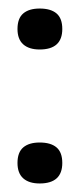

<svg xmlns="http://www.w3.org/2000/svg" viewBox="-20 -471 187 450"><path d="M73 -41Q48 -41 34.5 -53Q21 -65 21 -89Q21 -114 34.5 -125.5Q48 -137 73 -137Q99 -137 112.5 -125.5Q126 -114 126 -89Q126 -41 73 -41ZM73 -355Q48 -355 34.5 -367Q21 -379 21 -403Q21 -428 34.5 -439.5Q48 -451 73 -451Q99 -451 112.5 -439.5Q126 -428 126 -403Q126 -355 73 -355Z"/></svg>

Font: Bricolage Grotesque 72pt Light
Style: Regular
Weight: 300
Designer: Mathieu Triay
Foundry: Atelier Triay
Version: Version 1.001;gftools[0.9.33.dev8+g029e19f]